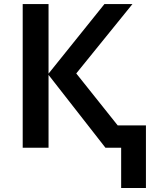

<svg xmlns="http://www.w3.org/2000/svg" viewBox="-20 -734 764 954"><path d="M499 -713.9 221.2 -368.2V-713.9H92.8V0H221.2V-361.8L503.9 0H582V200.2H705.1V-110.8H564.9L358.9 -369.1L638.2 -713.9Z"/></svg>

Font: Noto Reveo Sans
Style: Regular
Weight: 600
Designer: Monotype Design Team
Foundry: Monotype Imaging Inc.
Version: Version 2.007